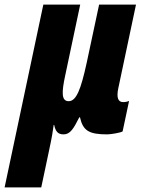

<svg xmlns="http://www.w3.org/2000/svg" viewBox="-83 -573 618 833"><path d="M-63 240H96L129 84C143 19 146 -2 150 -31H152C158 -3 168 10 193 10C221 10 236 -14 261 -64H264C277 -6 303 10 382 10C397 10 441 3 449 -3L477 -135C470 -132 461 -130 451 -130C429 -130 422 -150 430 -189L507 -553H347L293 -300C268 -185 248 -134 215 -134C183 -134 184 -172 200 -246L265 -553H105Z"/></svg>

Font: Noto Sans ExtraCondensed Black
Style: Italic
Weight: 900
Width: 2
Italic angle: -12°
Designer: Monotype Design Team
Foundry: Monotype Imaging Inc.
Version: Version 2.013